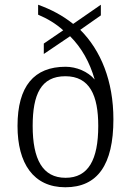

<svg xmlns="http://www.w3.org/2000/svg" viewBox="-20 -781 553 811"><path d="M256 10C392 10 459 -85 459 -277C459 -439 406 -568 319 -655L406 -716V-761L289 -680C244 -716 196 -741 141 -761V-719C181 -702 216 -681 247 -653L165 -597V-553L276 -628C325 -579 359 -518 380 -445C351 -479 303 -499 257 -499C124 -499 54 -417 54 -249C54 -91 121 10 256 10ZM257 -30C160 -30 118 -108 118 -249C118 -382 153 -459 256 -459C359 -459 395 -378 395 -249C395 -106 353 -30 257 -30Z"/></svg>

Font: Noto Serif Myanmar SemiCondensed Light
Style: Regular
Weight: 300
Width: 4
Designer: Ben Mitchell and the Monotype Design Team
Foundry: Monotype Imaging Inc.
Version: Version 2.106